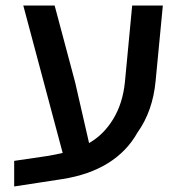

<svg xmlns="http://www.w3.org/2000/svg" viewBox="-20 -651 651 700"><path d="M31.7 28.8V-64.5L154.3 -82.5Q182.6 -87.4 208.5 -93.3L64.9 -630.9H179.2L253.9 -351.1L304.7 -129.4Q357.9 -159.7 392.8 -217Q427.7 -274.4 435.5 -352.5L461.9 -630.9H573.7L547.4 -356.4Q537.1 -245.6 481 -167.5Q442.9 -99.1 373.8 -56.2Q304.7 -13.2 206.5 2Q159.7 9.3 116 15.9Q72.3 22.5 31.7 28.8Z"/></svg>

Font: Open Sans SemiBold
Style: Regular
Weight: 600
Designer: Monotype Design Team
Foundry: Monotype Imaging Inc.
Version: Version 3.003; ttfautohint (v1.8.4)